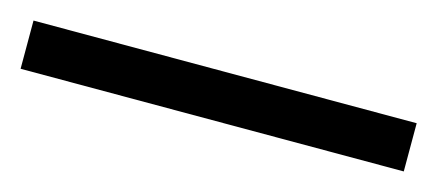

<svg xmlns="http://www.w3.org/2000/svg" viewBox="-29 -903 517 227"><g transform="rotate(15 229.5 -789.5)"><path d="M-5 -760V-819H464V-760Z"/></g></svg>

Font: Noto Serif Vithkuqi
Style: Bold
Weight: 700
Version: Version 1.005